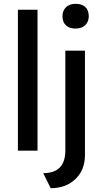

<svg xmlns="http://www.w3.org/2000/svg" viewBox="-20 -791 542 1008"><path d="M74 0V-740H177V0ZM377 -641Q344 -641 326 -658Q308 -675 308 -706Q308 -735 326.5 -753Q345 -771 377 -771Q410 -771 428 -754Q446 -737 446 -706Q446 -677 427.5 -659Q409 -641 377 -641ZM246 197 207 118Q323 118 323 -1V-525H426V24Q426 101 376 149Q326 197 246 197Z"/></svg>

Font: Lexend Deca
Style: Regular
Weight: 400
Designer: Bonnie Shaver-Troup, Thomas Jockin
Foundry: Lexend
Version: Version 1.008; ttfautohint (v1.8.4.7-5d5b)